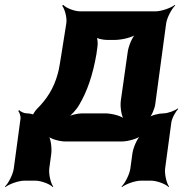

<svg xmlns="http://www.w3.org/2000/svg" viewBox="-53 -574 743 779"><path d="M58 -114H56C45 -114 30 -121 25 -127L21 -124C26 -118 32 -102 30 -91L3 109C0 133 -19 170 -33 183L-31 185C-16 173 22 159 46 159H90C114 159 150 173 161 185L163 183C153 170 144 133 147 109L155 50C158 26 153 -14 142 -26L139 -24C149 -11 188 0 212 0H441C465 0 506 -11 520 -24L519 -26C504 -14 487 26 484 50L476 109C473 133 454 170 440 183L442 185C457 173 495 159 519 159H560C584 159 620 173 631 185L633 183C623 170 614 133 617 109L642 -76C644 -94 660 -122 670 -132L668 -134C657 -125 628 -114 610 -114C592 -114 559 -106 549 -96L551 -94C562 -103 575 -134 577 -152L621 -478C624 -502 644 -539 658 -552L656 -554C641 -542 602 -528 578 -528H272C249 -528 214 -542 204 -554L199 -551C209 -539 220 -502 216 -479L196 -353C191 -324 188 -299 182 -277C165 -213 135 -170 96 -131C91 -126 79 -109 80 -105L85 -107C84 -111 64 -114 58 -114ZM338 -353 342 -382C345 -396 343 -421 337 -428L332 -425C338 -418 365 -412 381 -412H413C441 -412 487 -423 501 -436L499 -438C484 -426 468 -386 465 -362L437 -164C434 -140 440 -100 451 -88L453 -90C443 -103 401 -114 373 -114H280C261 -114 233 -107 220 -99L221 -96C234 -104 258 -130 268 -148C301 -203 324 -272 338 -353Z"/></svg>

Font: Asimov
Style: EdgeNarIt
Weight: 500
Designer: Google
Version: Version 2.000980: 2014